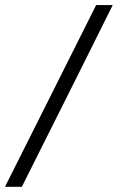

<svg xmlns="http://www.w3.org/2000/svg" viewBox="-92 -722 465 757"><path d="M287.1 -702.1Q303.7 -702.1 352.5 -702.1Q263.7 -522.5 -5.9 14.6Q-22.5 14.6 -72.3 14.6Q17.6 -164.1 287.1 -702.1Z"/></svg>

Font: Griech2
Style: Regular
Weight: 400
Version: 001.007